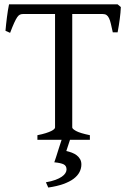

<svg xmlns="http://www.w3.org/2000/svg" viewBox="-20 -635 591 872"><path d="M349.6 111.8Q349.6 129.9 341.1 146.5Q332.5 163.1 314.5 176.8Q296.4 190.4 267.8 200.7Q239.3 210.9 199.2 216.8L188.5 192.9Q213.9 188.5 231.7 181.9Q249.5 175.3 260.7 167.5Q272 159.7 277.1 151.1Q282.2 142.6 282.2 134.8Q282.2 118.2 269.5 111.6Q256.8 105 226.6 102.1Q229 95.2 234.4 79.1Q238.8 65.4 246.6 40.5Q252 23.9 259.8 0H149.9V-21Q172.4 -25.4 187.7 -30.3Q203.1 -35.2 212.4 -39.8Q221.7 -44.4 225.8 -48.6Q230 -52.7 230 -56.2V-571.3H84Q76.7 -571.3 70.6 -568.6Q64.5 -565.9 58.3 -557.1Q52.2 -548.3 44.4 -531.2Q36.6 -514.2 25.9 -485.8L4.9 -495.1Q7.3 -523.9 11.5 -556.6Q15.6 -589.4 21 -615.2H514.2L528.8 -603Q527.8 -578.1 523.9 -548.6Q520 -519 514.2 -488.3H492.2Q487.3 -510.7 483.6 -526.6Q480 -542.5 475.1 -552.5Q470.2 -562.5 463.6 -566.9Q457 -571.3 446.8 -571.3H308.1V-56.2Q308.1 -49.8 325.7 -40Q343.3 -30.3 388.2 -21V0H297.9L281.2 50.8Q293.9 53.7 306.4 58.3Q318.8 63 328.4 70.3Q337.9 77.6 343.8 87.9Q349.6 98.1 349.6 111.8Z"/></svg>

Font: Gentium Unicode
Style: Regular
Weight: 400
Version: Version 1.009